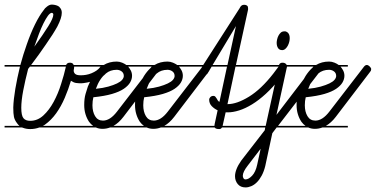

<svg xmlns="http://www.w3.org/2000/svg" viewBox="-20 -571 1642 839"><path d="M350 -280H304Q304 -273 303 -269.5Q302 -266 302 -263Q302 -254 308.5 -248Q315 -242 333 -242Q344 -242 356 -244Q368 -246 380 -251Q392 -256 401.5 -262.5Q411 -269 417 -277Q422 -285 429 -285Q436 -285 442.5 -279Q449 -273 449 -267Q449 -253 434 -241.5Q419 -230 399.5 -222Q380 -214 361 -210.5Q342 -207 335 -207Q322 -207 312 -208.5Q302 -210 290 -218Q279 -181 263 -143.5Q247 -106 225.5 -76Q204 -46 176 -26Q172 -23 167 -21H350V-14H152Q133 -7 112 -7Q94 -7 79 -13Q78 -13 76 -14H0V-21H65Q59 -26 55 -32Q44 -46 41 -60Q38 -74 38 -101Q39 -136 47 -183Q55 -230 67 -279V-280H0V-287H69Q81 -332 97 -377Q114 -426 133 -464.5Q152 -503 171 -527Q174 -531 177 -535L185 -542Q196 -551 207 -551Q227 -550 238 -542L244 -535Q250 -527 250 -515Q250 -493 231 -456Q213 -423 180 -376Q153 -336 116 -287H269Q273 -297 285 -297Q295 -297 299 -292Q301 -289 302 -287H350ZM103 -270Q90 -220 81.5 -175.5Q73 -131 73 -100Q73 -66 82.5 -54.5Q92 -43 112 -43Q144 -43 169.5 -66.5Q195 -90 214.5 -126Q234 -162 247 -204Q260 -244 268 -280H111ZM130 -367Q169 -421 191 -456.5Q213 -492 213 -507Q213 -514 206 -515Q198 -514 189 -501.5Q180 -489 170 -469Q160 -449 150 -422.5Q140 -396 130 -367Z M572 -14H461Q445 -8 428 -8Q412 -8 399 -14H350V-21H387Q377 -28 369 -39Q359 -54 353.5 -72.5Q348 -91 348 -112Q348 -141 354 -161Q360 -181 364 -193Q385 -245 415 -273Q419 -277 423 -280H350V-287H433Q458 -302 490 -302Q502 -302 514 -297Q524 -293 532 -287H572V-280H540Q546 -273 551 -264Q557 -253 557 -240Q557 -225 548.5 -210.5Q540 -196 521 -183Q502 -170 469.5 -160.5Q437 -151 388 -146Q384 -130 384 -111Q384 -83 395.5 -63.5Q407 -44 430 -44Q461 -44 491 -83L642 -279Q648 -287 655 -287Q661 -287 667.5 -280.5Q674 -274 674 -269Q674 -262 670 -258L519 -60Q499 -34 476 -21H572ZM443 -250Q415 -228 399 -183Q430 -186 453 -192.5Q476 -199 491.5 -206.5Q507 -214 514 -222.5Q521 -231 521 -239Q521 -252 511.5 -259Q502 -266 490 -266Q462 -266 443 -250Z M794 -14H683Q667 -8 650 -8Q634 -8 621 -14H572V-21H609Q599 -28 591 -39Q581 -54 575.5 -72.5Q570 -91 570 -112Q570 -141 576 -161Q582 -181 586 -193Q607 -245 637 -273Q641 -277 645 -280H572V-287H655Q680 -302 712 -302Q724 -302 736 -297Q746 -293 754 -287H794V-280H762Q768 -273 773 -264Q779 -253 779 -240Q779 -225 770.5 -210.5Q762 -196 743 -183Q724 -170 691.5 -160.5Q659 -151 610 -146Q606 -130 606 -111Q606 -83 617.5 -63.5Q629 -44 652 -44Q683 -44 713 -83L864 -279Q870 -287 877 -287Q883 -287 889.5 -280.5Q896 -274 896 -269Q896 -262 892 -258L741 -60Q721 -34 698 -21H794ZM665 -250Q637 -228 621 -183Q652 -186 675 -192.5Q698 -199 713.5 -206.5Q729 -214 736 -222.5Q743 -231 743 -239Q743 -252 733.5 -259Q724 -266 712 -266Q684 -266 665 -250Z M1130 -14H950Q946 -7 938 -7Q922 -7 918 -14H794V-21H917Q917 -25 918 -29L931 -89Q916 -96 905 -107.5Q894 -119 894 -136Q894 -141 899 -146.5Q904 -152 913 -152Q918 -152 921 -148.5Q924 -145 926.5 -141Q929 -137 931.5 -132.5Q934 -128 939 -126L972 -280H905L887 -250Q881 -242 874 -242Q867 -242 861 -248Q855 -254 855 -261Q855 -266 859 -272L864 -280H794V-287H868L1027 -535L1031 -542L1032 -543Q1037 -550 1047 -550Q1056 -550 1061 -545Q1062 -543 1063 -542L1064 -535Q1064 -532 1064 -529L1011 -287H1130V-280H1009L974 -116H975Q1015 -116 1068 -148.5Q1121 -181 1174 -249L1195 -277Q1201 -285 1208 -285Q1218 -285 1223 -280Q1228 -275 1228 -266Q1227 -260 1223 -256L1202 -227Q1172 -189 1141.5 -161Q1111 -133 1081.5 -115Q1052 -97 1025 -88.5Q998 -80 975 -80H966L953 -22V-21H1130ZM1011 -457 909 -287H974Z M1278 -14H1189L1170 11L1139 155Q1133 179 1123.5 196.5Q1114 214 1102.5 225.5Q1091 237 1078 242.5Q1065 248 1053 248Q1031 248 1019 233.5Q1007 219 1007 199Q1007 185 1013.5 168Q1020 151 1034 131L1137 -2L1139 -14H1130V-21H1141L1198 -280H1130V-287H1199Q1203 -297 1214 -297Q1224 -297 1229 -292Q1231 -290 1233 -287H1278V-280H1234Q1234 -276 1233 -275L1188 -69L1347 -277Q1353 -285 1360 -285Q1367 -285 1373.5 -279.5Q1380 -274 1380 -266Q1380 -260 1376 -256L1195 -21H1278ZM1119 79 1063 152Q1041 180 1041 197Q1041 203 1044 208Q1047 213 1053 213Q1066 213 1081.5 197Q1097 181 1104 148ZM1227 -434Q1246 -429 1246 -404Q1246 -396 1244 -388Q1242 -380 1238 -372Q1234 -364 1227.5 -358Q1221 -352 1213 -352Q1201 -352 1195 -361Q1189 -370 1189 -384Q1189 -390 1191 -399Q1193 -408 1197 -415.5Q1201 -423 1207 -428.5Q1213 -434 1223 -434Z M1500 -14H1389Q1373 -8 1356 -8Q1340 -8 1327 -14H1278V-21H1315Q1305 -28 1297 -39Q1287 -54 1281.5 -72.5Q1276 -91 1276 -112Q1276 -141 1282 -161Q1288 -181 1292 -193Q1313 -245 1343 -273Q1347 -277 1351 -280H1278V-287H1361Q1386 -302 1418 -302Q1430 -302 1442 -297Q1452 -293 1460 -287H1500V-280H1468Q1474 -273 1479 -264Q1485 -253 1485 -240Q1485 -225 1476.5 -210.5Q1468 -196 1449 -183Q1430 -170 1397.5 -160.5Q1365 -151 1316 -146Q1312 -130 1312 -111Q1312 -83 1323.5 -63.5Q1335 -44 1358 -44Q1389 -44 1419 -83L1570 -279Q1576 -287 1583 -287Q1589 -287 1595.5 -280.5Q1602 -274 1602 -269Q1602 -262 1598 -258L1447 -60Q1427 -34 1404 -21H1500ZM1371 -250Q1343 -228 1327 -183Q1358 -186 1381 -192.5Q1404 -199 1419.5 -206.5Q1435 -214 1442 -222.5Q1449 -231 1449 -239Q1449 -252 1439.5 -259Q1430 -266 1418 -266Q1390 -266 1371 -250Z"/></svg>

Font: Gruenewald VA 3. Klasse
Style: Regular
Weight: 400
Designer: Peter Wiegel
Foundry: Peter Wiegel, nach dem Schriftentwurf von Dr. H. Gr¸newald
Version: Version 0.007